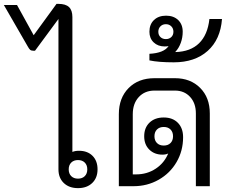

<svg xmlns="http://www.w3.org/2000/svg" viewBox="-102 -962 1184 992"><path d="M402 -87Q402 -43 374.5 -16.5Q347 10 301 10Q255 10 227.5 -16.5Q200 -43 200 -87V-864L79 -700H69Q59 -700 53.5 -705Q48 -710 42 -721L-82 -936H-14L72 -780L190 -942H200Q237 -942 254.5 -925.5Q272 -909 272 -874V-177Q286 -183 306 -183Q350 -183 376 -157Q402 -131 402 -87ZM349 -87Q349 -109 336 -122Q323 -135 301 -135Q279 -135 266 -122Q253 -109 253 -87Q253 -65 266 -52Q279 -39 301 -39Q323 -39 336 -52Q349 -65 349 -87Z M982 -376V0H910V-376Q910 -429 880 -461.5Q850 -494 802 -494H696Q646 -494 615 -460.5Q584 -427 584 -372V-61H601Q658 -61 702.5 -90.5Q747 -120 767 -169Q755 -163 737 -163Q696 -163 669.5 -189Q643 -215 643 -258Q643 -302 670.5 -328.5Q698 -355 744 -355Q790 -355 817 -327.5Q844 -300 844 -253Q844 -183 810.5 -125Q777 -67 718 -33.5Q659 0 588 0H512V-372Q512 -456 562.5 -507Q613 -558 696 -558H802Q882 -558 932 -508Q982 -458 982 -376ZM744 -210Q766 -210 779 -223Q792 -236 792 -258Q792 -280 779 -293Q766 -306 744 -306Q722 -306 709 -293Q696 -280 696 -258Q696 -236 709 -223Q722 -210 744 -210Z M1045 -864Q1037 -758 971 -699Q905 -640 796 -640Q716 -640 670 -650V-684Q745 -688 769 -724Q762 -722 749 -722Q714 -722 692 -743Q670 -764 670 -798Q670 -836 693.5 -858.5Q717 -881 756 -881Q795 -881 818.5 -858.5Q842 -836 842 -798Q842 -768 832 -740.5Q822 -713 804 -694V-693Q882 -695 926.5 -738.5Q971 -782 980 -864ZM755 -760Q772 -760 783 -770.5Q794 -781 794 -798Q794 -815 783 -826Q772 -837 755 -837Q738 -837 727 -826Q716 -815 716 -798Q716 -781 727 -770.5Q738 -760 755 -760Z"/></svg>

Font: Bai Jamjuree
Style: Regular
Weight: 400
Designer: Katatrad Aksorn Co.,Ltd.
Foundry: Cadson Demak Co.,Ltd.
Version: Version 1.000; ttfautohint (v1.6)